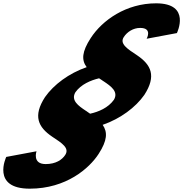

<svg xmlns="http://www.w3.org/2000/svg" viewBox="-69 -860 1102 1155"><path d="M109.9 275C329.9 275 468.5 152 524.2 66C576.7 -15 579.1 -65 548.6 -109C655.6 -146 746.6 -214 799.2 -289C873 -403 840.4 -470 756.3 -527C695.3 -567 649.7 -597 675.6 -637C695.7 -668 732.2 -692 774.2 -692C850.2 -692 813.1 -627 813.1 -627L995.1 -661C995.1 -661 1083.1 -840 870.1 -840C690.1 -840 546.7 -739 476.7 -631C423.6 -549 420.2 -499 452.4 -456C345.4 -419 254.4 -351 201.8 -276C127.9 -162 160.5 -95 244.6 -38C305.7 2 349.9 31 323.4 72C304.6 101 266.7 127 205.7 127C123.7 127 150.6 50 150.6 50L-31.4 84C-31.4 84 -123.1 275 109.9 275ZM543.8 -378C546.9 -375 551.6 -373 555.7 -370C597.5 -342 645.1 -309 616.4 -260C581.7 -211 523.1 -187 473 -176L457.1 -187C454.1 -190 449.4 -192 445.3 -195C403.4 -223 355.8 -256 384.6 -305C418.6 -353 477.2 -377 527 -389Z"/></svg>

Font: Hussar
Style: BdWodka
Weight: 700
Foundry: Cannot Into Space Fonts
Version: Version 2.00